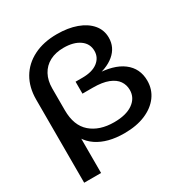

<svg xmlns="http://www.w3.org/2000/svg" viewBox="-211 -949 1228 1280"><g transform="rotate(-30 403.5 -309.5)"><path d="M68 165V-475Q68 -569 108.5 -638Q149 -707 225 -745.5Q301 -784 405 -784Q490 -784 555 -760.5Q620 -737 657 -693.5Q694 -650 694 -591Q694 -516 635.5 -467Q577 -418 475 -405L492 -421Q629 -418 701 -363.5Q773 -309 773 -214Q773 -147 735 -95.5Q697 -44 628.5 -15Q560 14 466 14Q338 14 257.5 -40Q177 -94 151 -210L198 -318Q198 -200 265 -142Q332 -84 444 -84Q537 -84 589 -121Q641 -158 641 -219Q641 -258 620 -288.5Q599 -319 553.5 -337Q508 -355 435 -355H355V-447H408Q484 -447 525.5 -479Q567 -511 567 -562Q567 -618 521 -650.5Q475 -683 398 -683Q336 -683 291 -659Q246 -635 222 -590.5Q198 -546 198 -486V165Z"/></g></svg>

Font: Unbounded
Style: Regular
Weight: 400
Designer: Luke Prowse, Jean-Baptiste Morizot, Fátima Lázaro, Florian Runge
Foundry: NaN
Version: Version 1.701;gftools[0.9.28.dev5+ged2979d]